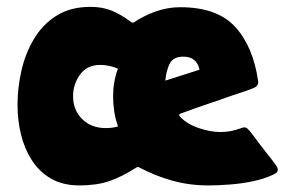

<svg xmlns="http://www.w3.org/2000/svg" viewBox="-20 -532 866 567"><path d="M800.3 -31.2Q800.3 -25.4 796.4 -22.2Q792.5 -19 787.6 -16.6Q761.2 -3.9 727.3 3.2Q693.4 10.3 658.7 12.9Q624 15.6 594.7 15.6Q540 15.6 489.5 1.7Q439 -12.2 391.1 -37.6L389.2 -38.6H385.3Q384.8 -38.1 384 -37.8Q383.3 -37.6 382.3 -37.1Q340.8 -10.3 303.2 2.7Q265.6 15.6 214.8 15.6Q165 15.6 130.1 -4.9Q95.2 -25.4 73.5 -59.6Q51.8 -93.8 41.7 -136Q31.7 -178.2 31.7 -221.7Q31.7 -272 43.2 -323Q54.7 -374 80.1 -416.7Q105.5 -459.5 146.7 -485.6Q188 -511.7 247.1 -511.7Q283.7 -511.7 311.3 -500Q338.9 -488.3 367.2 -466.8Q368.2 -466.3 368.7 -466.1Q369.1 -465.8 369.6 -465.3H374.5Q404.8 -485.8 440.2 -498.3Q475.6 -510.7 512.2 -510.7Q621.1 -510.7 674.3 -452.9Q727.5 -395 742.2 -293Q742.2 -292 742.4 -291Q742.7 -290 742.7 -289.1Q742.7 -278.3 730 -272.5Q715.3 -266.1 699 -261Q682.6 -255.9 667 -250.5Q628.9 -236.8 590.3 -223.9Q551.8 -210.9 514.2 -196.8Q513.7 -196.3 511.5 -195.3Q509.3 -194.3 509.3 -193.4V-190.9Q510.3 -190.4 510.7 -189.5Q511.2 -188.5 511.7 -187.5Q532.2 -165.5 566.9 -153.8Q601.6 -142.1 630.9 -142.1Q660.2 -142.1 688.5 -152.3Q691.4 -153.3 694.8 -154.5Q698.2 -155.8 701.2 -155.8Q706.5 -155.8 709.7 -153.1Q712.9 -150.4 716.3 -146.5Q724.6 -136.7 732.4 -126Q740.2 -115.2 748 -105Q759.3 -89.8 771.2 -75.2Q783.2 -60.5 793.9 -45.4Q795.9 -42.5 798.1 -38.8Q800.3 -35.2 800.3 -31.2ZM468.3 -293.9 569.3 -326.2Q561 -364.7 521.5 -364.7Q490.2 -364.7 480.2 -342.3Q470.2 -319.8 468.3 -293.9ZM328.6 -158.7Q320.8 -180.2 317.4 -202.9Q314 -225.6 314 -248Q314 -290.5 328.1 -329.1Q302.7 -340.3 275.9 -340.3Q237.3 -340.3 216.6 -312Q195.8 -283.7 195.8 -248Q195.8 -206.5 222.9 -180.2Q250 -153.8 291.5 -153.8Q300.8 -153.8 310.1 -154.8Q319.3 -155.8 328.6 -158.7Z"/></svg>

Font: Belanosima
Style: Bold
Weight: 700
Designer: The DocRepair Project, Santiago Orozco
Foundry: Google
Version: Version 2.000